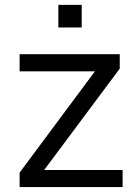

<svg xmlns="http://www.w3.org/2000/svg" viewBox="-20 -759 551 779"><path d="M59.6 0V-58.6L365.2 -469.7H59.6V-539.1H465.8V-480.5L159.2 -69.3H477.5V0ZM216.8 -647.5V-739.3H311.5V-647.5Z"/></svg>

Font: Min Sans
Style: Regular
Weight: 400
Designer: Jinseong-Kim, NotoSansCJK, Nunito
Foundry: Jinseong-Kim
Version: Version 1.400;Glyphs 3.1.2 (3151)